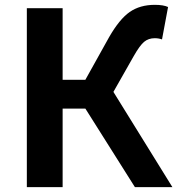

<svg xmlns="http://www.w3.org/2000/svg" viewBox="-20 -774 733 794"><path d="M449 -394 693 0H538L333 -325H239V0H91V-740H239V-444H333L431 -620Q474 -695 516.5 -724.5Q559 -754 620 -754Q656 -754 675 -745L650 -611Q636 -616 620 -616Q594 -616 576 -601Q558 -586 533 -542Z"/></svg>

Font: Noto Sans Korean Bold
Style: Bold
Weight: 700
Designer: Ryoko NISHIZUKA  (kana & ideographs); Paul D. Hunt (Latin, Greek & Cyrillic); Wenlong ZHANG  (bopomofo); Sandoll Communi
Foundry: Adobe Systems Incorporated
Version: Version 1.000;PS 1;hotconv 1.0.78;makeotf.lib2.5.61930